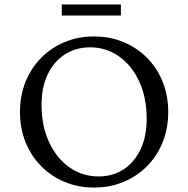

<svg xmlns="http://www.w3.org/2000/svg" viewBox="-20 -834 847 864"><path d="M403 10Q331 10 270.5 -15.5Q210 -41 165 -86.5Q120 -132 95 -194Q70 -256 70 -330Q70 -404 95 -466Q120 -528 165 -573.5Q210 -619 270.5 -644.5Q331 -670 403 -670Q475 -670 536 -644.5Q597 -619 642 -573.5Q687 -528 712 -466Q737 -404 737 -330Q737 -256 712 -194Q687 -132 642 -86.5Q597 -41 536 -15.5Q475 10 403 10ZM424 -40Q488 -40 536.5 -72Q585 -104 612.5 -162Q640 -220 640 -299Q640 -396 606 -468.5Q572 -541 514.5 -581Q457 -621 386 -621Q322 -621 272.5 -589.5Q223 -558 195 -500Q167 -442 167 -363Q167 -266 201.5 -193Q236 -120 294 -80Q352 -40 424 -40ZM258 -764V-814H524V-764Z"/></svg>

Font: Spectral
Style: Regular
Weight: 400
Designer: Jean-Baptiste Levee
Foundry: Production Type
Version: Version 2.001